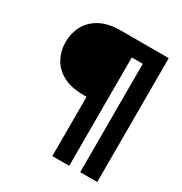

<svg xmlns="http://www.w3.org/2000/svg" viewBox="-184 -837 1020 1074"><g transform="rotate(30 326.5 -300.0)"><path d="M306 100V-283H288Q205 -283 153 -311.5Q101 -340 76 -387Q51 -434 51 -490Q51 -547 76 -594.5Q101 -642 153.5 -671Q206 -700 288 -700H596V100H486V-600H415V100Z"/></g></svg>

Font: HostGroteskBold
Style: Bold
Weight: 700
Designer: Doukan Karapınar based on Poppins by Indian Type Foundry, Jonny Pinhorn
Foundry: Element Type
Version: Version 1.001; ttfautohint (v1.8.4.7-5d5b)